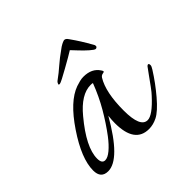

<svg xmlns="http://www.w3.org/2000/svg" viewBox="-107 -476 582 582"><g transform="rotate(-45 183.5 -185.0)"><path d="M49 3Q18 3 18 -31Q18 -82 68 -156Q117 -229 165 -246Q174 -249 182 -251Q190 -253 198 -253Q234 -253 250 -228Q253 -224 253 -221Q253 -219 246 -218Q240 -217 236 -211Q212 -172 212 -94Q212 -22 243 -22Q264 -22 304 -66Q310 -72 321 -87Q332 -102 343 -117.5Q354 -133 358 -138Q361 -141 363 -141Q367 -141 367 -134Q367 -129 361 -120Q339 -85 311 -52Q283 -19 263 -9Q245 0 227 0Q166 0 166 -86Q166 -93 166.5 -100.5Q167 -108 168 -116Q100 3 49 3ZM66 -27Q77 -27 92 -39.5Q107 -52 123 -73Q147 -105 168 -141Q189 -177 205 -219Q202 -220 196 -220Q155 -220 113 -169Q52 -96 52 -48Q52 -27 66 -27ZM284 -286Q280 -286 267.5 -297Q255 -308 243 -321Q231 -334 226 -339Q220 -335 206 -327Q192 -319 176 -310Q160 -301 147.5 -294.5Q135 -288 132 -288Q126 -288 129 -293Q130 -296 133 -299Q155 -315 170 -328.5Q185 -342 216 -364Q224 -369 229 -371Q234 -373 235 -373Q238 -373 241 -371.5Q244 -370 248 -364Q260 -347 268.5 -333.5Q277 -320 290 -297Q291 -295 291 -291Q289 -286 284 -286Z"/></g></svg>

Font: Corinthia
Style: Regular
Weight: 400
Designer: Robert E. Leuschke
Foundry: Robert E. Leuschke
Version: Version 1.013; ttfautohint (v1.8.3)